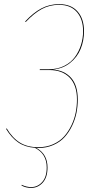

<svg xmlns="http://www.w3.org/2000/svg" viewBox="-20 -710 466 933"><path d="M236.3 -372.1Q292 -368.7 325 -332.3Q357.9 -295.9 357.9 -226.6Q357.9 -193.8 351.6 -161.9Q345.2 -129.9 330.3 -98.6Q315.4 -67.4 293.9 -43.7Q272.5 -20 239.3 -5.4Q206.1 9.3 166 9.3Q164.6 9.3 161.4 9Q158.2 8.8 156.7 8.8Q210.9 38.6 210.9 104Q210.9 151.9 187.7 177.5Q164.6 203.1 131.3 203.1Q105 203.1 84.5 191.4L85.4 188Q108.9 199.2 131.3 199.2Q162.6 199.2 184.8 174.8Q207 150.4 207 104Q207 37.1 149.4 8.3Q102.1 4.9 68.8 -17.8Q35.6 -40.5 9.3 -84L12.7 -85.9Q40 -40 76.4 -17.3Q112.8 5.4 166 5.4Q205.6 5.4 238 -9Q270.5 -23.4 291.5 -46.9Q312.5 -70.3 327.1 -101.1Q341.8 -131.8 347.9 -163.3Q354 -194.8 354 -226.6Q354 -295.9 318.4 -332.8Q282.7 -369.6 220.2 -369.6H172.9L173.8 -373.5H218.3Q259.3 -373.5 292 -389.9Q324.7 -406.2 344.2 -433.1Q363.8 -460 373.8 -492.2Q383.8 -524.4 383.8 -558.6Q383.8 -616.7 353.5 -651.6Q323.2 -686.5 266.6 -686.5Q220.7 -686.5 182.9 -666Q145 -645.5 105 -603L102.1 -605.5Q141.6 -648.4 181.2 -669.2Q220.7 -689.9 267.1 -689.9Q325.7 -689.9 356.9 -654.3Q388.2 -618.7 388.2 -558.6Q388.2 -512.2 371.8 -472.2Q355.5 -432.1 320.3 -404.1Q285.2 -376 236.3 -372.1Z"/></svg>

Font: Fira Sans Compressed Four
Style: Italic
Weight: 100
Width: 3
Italic angle: -8°
Designer: Carrois Corporate & Edenspiekermann AG
Foundry: Carrois Corporate GbR & Edenspiekermann AG
Version: Version 4.203;PS 004.203;hotconv 1.0.88;makeotf.lib2.5.64775